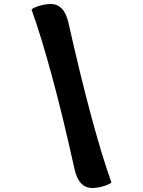

<svg xmlns="http://www.w3.org/2000/svg" viewBox="-20 -856 712 956"><path d="M439 80Q372 80 351 -14Q293 -277 238.5 -477.5Q184 -678 137 -809Q151 -820 179.5 -828Q208 -836 233 -836Q300 -836 321 -742Q380 -479 434 -278.5Q488 -78 535 53Q520 64 492 72Q464 80 439 80Z"/></svg>

Font: Lemonada
Style: Regular
Weight: 400
Designer: Mohamed Gaber (Arabic), Eduardo Tunni (Latin)
Foundry: Kief Type Foundry
Version: Version 4.005